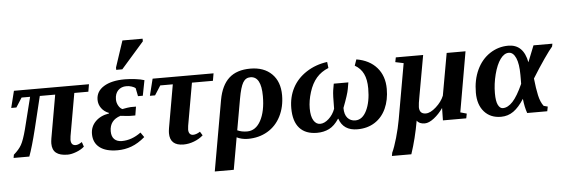

<svg xmlns="http://www.w3.org/2000/svg" viewBox="-56 -922 3872 1318"><g transform="rotate(-5 1880.0 -262.5)"><path d="M379.4 9.8Q326.2 9.8 300 -11.2Q273.9 -32.2 273.9 -76.2Q273.9 -89.4 277.3 -110.8L329.6 -408.2H223.6L169.9 -187Q139.2 -62.5 115.7 0H7.3L11.2 -22Q47.4 -53.2 64.9 -84.2Q82.5 -115.2 102.1 -189.9L156.7 -408.2H98.1L56.6 -343.3H21L49.8 -459H566.9L558.1 -408.2H461.4L409.7 -114.7L407.2 -90.8Q407.2 -50.8 440.4 -50.8Q458 -50.8 483.4 -67.9L494.6 -35.2Q472.7 -15.6 439 -2.9Q405.3 9.8 379.4 9.8Z M814.5 -471.2Q848.1 -471.2 887 -466.3Q925.8 -461.4 948.7 -453.6L928.2 -348.1H895L883.8 -404.3Q875.5 -411.6 857.9 -417.5Q840.3 -423.3 821.3 -423.3Q786.1 -423.3 764.2 -401.1Q742.2 -378.9 742.2 -339.4Q742.2 -315.9 753.7 -295.7Q765.1 -275.4 781.2 -269Q786.1 -270 792 -271.2Q797.9 -272.5 814.2 -275.1Q830.6 -277.8 838.4 -277.8H875L865.2 -217.8H830.1Q817.4 -217.8 763.2 -224.1Q687.5 -200.2 687.5 -124Q687.5 -87.9 706.3 -69.3Q725.1 -50.8 758.3 -50.8Q826.7 -50.8 890.1 -97.7L913.1 -64.5Q866.2 -24.4 819.8 -7.3Q773.4 9.8 723.1 9.8Q643.1 9.8 600.3 -23.4Q557.6 -56.6 557.6 -116.7Q557.6 -167.5 592.5 -202.6Q627.4 -237.8 686 -247.1L687 -250.5Q653.8 -263.2 635 -289.3Q616.2 -315.4 616.2 -347.2Q616.2 -405.3 669.4 -438.2Q722.7 -471.2 814.5 -471.2ZM761.7 -541V-557.1L821.8 -738.3H960.9V-720.2L803.7 -541Z M1178.2 9.8Q1084.5 9.8 1084.5 -76.2Q1084.5 -89.4 1087.9 -110.8L1140.1 -408.2H1053.7L1012.2 -343.3H976.6L1005.4 -459H1425.3L1416.5 -408.2H1272L1220.2 -114.7L1217.8 -89.4Q1217.8 -70.8 1226.1 -60.8Q1234.4 -50.8 1249 -50.8Q1271 -50.8 1297.4 -67.9L1313.5 -41.5Q1287.1 -18.1 1250.7 -4.2Q1214.4 9.8 1178.2 9.8Z M1621.1 9.8Q1599.6 9.8 1578.4 4.6Q1557.1 -0.5 1544.9 -7.8L1505.9 212.9H1375L1460.9 -273.9Q1479 -372.6 1532.2 -420.9Q1585.4 -469.2 1679.2 -469.2Q1772.5 -469.2 1826.7 -415.8Q1880.9 -362.3 1880.9 -268.6Q1880.9 -188 1848.4 -123.8Q1815.9 -59.6 1756.6 -24.9Q1697.3 9.8 1621.1 9.8ZM1620.6 -41.5Q1679.7 -41.5 1714.4 -105Q1749 -168.5 1749 -273.9Q1749 -410.2 1674.3 -410.2Q1641.6 -410.2 1623.3 -379.2Q1605 -348.1 1591.3 -270.5L1553.2 -55.2Q1582.5 -41.5 1620.6 -41.5Z M2341.8 -316.4 2334 -271.5Q2328.1 -235.8 2293 -144.5Q2293 -98.6 2313.5 -75.4Q2334 -52.2 2367.2 -52.2Q2416 -52.2 2445.1 -111.3Q2474.1 -170.4 2474.1 -263.2Q2474.1 -324.7 2454.8 -364.5Q2435.5 -404.3 2395.5 -426.8L2410.2 -468.8Q2500 -453.6 2550.3 -396Q2600.6 -338.4 2600.6 -249Q2600.6 -172.9 2573.7 -114Q2546.9 -55.2 2496.1 -22.7Q2445.3 9.8 2376.5 9.8Q2279.3 9.8 2251.5 -73.7H2249Q2218.8 -27.3 2181.9 -8.8Q2145 9.8 2098.1 9.8Q2019 9.8 1977.5 -36.6Q1936 -83 1936 -173.3Q1936 -250.5 1968.5 -312.7Q2001 -375 2064.7 -416.5Q2128.4 -458 2209 -468.8L2213.9 -426.8Q2163.6 -406.7 2131.1 -369.1Q2098.6 -331.5 2080.3 -272.9Q2062 -214.4 2062 -161.6Q2062 -106.9 2079.3 -78.4Q2096.7 -49.8 2124.5 -49.8Q2153.8 -49.8 2183.6 -76.7Q2213.4 -103.5 2228.5 -144.5Q2228.5 -242.2 2233.4 -271.5L2241.2 -316.4Z M2674.8 -426.8 2681.2 -459H2869.6L2819.8 -181.2Q2809.1 -125 2809.1 -105Q2809.1 -57.6 2853.5 -57.6Q2884.8 -57.6 2923.8 -92.5Q2962.9 -127.4 2980 -168.9L3031.7 -459H3161.6L3089.4 -44.4L3132.8 -32.2L3126.5 0H2965.8L2967.3 -85.4Q2939.9 -45.4 2904.3 -17.8Q2868.7 9.8 2840.3 9.8Q2801.8 9.8 2786.1 -14.2Q2764.6 107.9 2729.5 212.9H2595.7L2599.6 190.9Q2616.2 156.2 2634.8 91.6Q2653.3 26.9 2664.1 -33.7L2731.4 -415Z M3690.9 -31.7 3684.6 0H3546.4Q3531.2 -42.5 3525.4 -99.6Q3489.7 -43.5 3451.7 -16.6Q3413.6 10.3 3365.7 10.3Q3293 10.3 3250.2 -38.1Q3207.5 -86.4 3207.5 -169.4Q3207.5 -257.8 3239.7 -326.7Q3272 -395.5 3329.8 -433.6Q3387.7 -471.7 3456.5 -471.7Q3561.5 -471.7 3585 -346.2L3629.9 -459H3760.3L3756.3 -439.5Q3738.3 -419.9 3697.5 -361.1Q3656.7 -302.2 3613.3 -231.9Q3620.6 -162.1 3631.1 -114.7Q3641.6 -67.4 3663.1 -39.1ZM3522.9 -264.6Q3522.9 -340.8 3504.9 -381.8Q3486.8 -422.9 3456.1 -422.9Q3424.3 -422.9 3397.7 -386.2Q3371.1 -349.6 3354.2 -283.9Q3337.4 -218.3 3337.4 -154.3Q3337.4 -99.1 3350.3 -73.5Q3363.3 -47.9 3383.3 -47.9Q3418 -47.9 3451.7 -84.2Q3485.4 -120.6 3522.5 -203.1L3522.9 -235.4Z"/></g></svg>

Font: Liberation Serif
Style: Bold Italic
Weight: 700
Italic angle: -16.333°
Designer: Steve Matteson
Foundry: Ascender Corporation
Version: Version 2.1.5